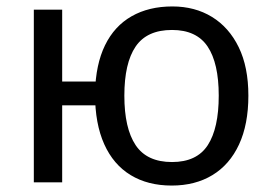

<svg xmlns="http://www.w3.org/2000/svg" viewBox="-20 -566 839 596"><path d="M513 10Q439 10 385.5 -22.5Q332 -55 303.5 -118.5Q275 -182 275 -274L316 -239H173V0H85V-536H173V-313H317L275 -279Q277 -366 306 -425.5Q335 -485 388.5 -515.5Q442 -546 515 -546Q585 -546 638 -513.5Q691 -481 721 -419.5Q751 -358 751 -269Q751 -180 722 -117.5Q693 -55 639.5 -22.5Q586 10 513 10ZM514 -63Q591 -63 625 -115.5Q659 -168 659 -269Q659 -370 624.5 -421.5Q590 -473 514 -473Q436 -473 401 -421.5Q366 -370 366 -269Q366 -168 401 -115.5Q436 -63 514 -63Z"/></svg>

Font: Noto Sans Ambassadori
Style: Regular
Weight: 400
Designer: Monotype Design Team
Foundry: Monotype Imaging Inc.
Version: Version 2.013